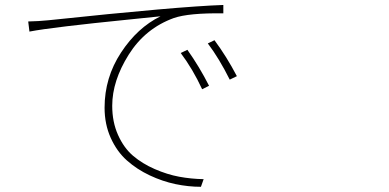

<svg xmlns="http://www.w3.org/2000/svg" viewBox="-20 -716 1540 761"><path d="M722.7 -518.6Q770.5 -451.2 808.6 -376L781.2 -362.3Q744.1 -442.4 696.3 -505.9ZM830.1 -556.6Q877.9 -492.2 918.9 -414.1L890.6 -400.4Q848.6 -484.4 803.7 -543.9ZM91.8 -630.9Q133.8 -631.8 171.9 -635.7Q688.5 -690.4 865.2 -696.3V-663.1Q728.5 -665 668.9 -644.5Q555.7 -603.5 490.2 -499.5Q424.8 -395.5 424.8 -296.9Q424.8 -232.4 447.8 -181.2Q470.7 -129.9 507.3 -98.6Q543.9 -67.4 593.3 -45.9Q642.6 -24.4 689.9 -15.6Q737.3 -6.8 787.1 -5.9L776.4 24.4Q726.6 24.4 675.3 13.7Q624 2.9 573.2 -21Q522.5 -44.9 482.9 -80.1Q443.4 -115.2 418.9 -169.4Q394.5 -223.6 394.5 -289.1Q394.5 -408.2 459.5 -507.3Q524.4 -606.4 616.2 -651.4Q609.4 -650.4 477.5 -637.2Q345.7 -624 243.7 -611.8Q141.6 -599.6 96.7 -590.8Z"/></svg>

Font: Bpmf Zihi Sans ExtraLight
Style: ExtraLight
Weight: 250
Foundry: But Ko
Version: Version 1.320